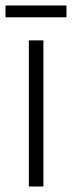

<svg xmlns="http://www.w3.org/2000/svg" viewBox="-37 -679 262 699"><path d="M205 -659H-17V-616H205ZM121 0V-532H68V0Z"/></svg>

Font: Noto Sans Gurmukhi UI ExtraCondensed Light
Style: Regular
Weight: 300
Width: 2
Designer: Jelle Bosma - Monotype Design Team
Foundry: Monotype Imaging Inc.
Version: Version 2.004